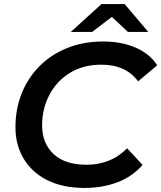

<svg xmlns="http://www.w3.org/2000/svg" viewBox="-20 -914 793 944"><path d="M396 10Q289 10 213 -28Q137 -66 96.5 -133.5Q56 -201 56 -289Q56 -378 86.5 -454.5Q117 -531 174 -588.5Q231 -646 310.5 -678Q390 -710 487 -710Q577 -710 646.5 -680Q716 -650 753 -593L659 -514Q630 -554 585 -575Q540 -596 478 -596Q389 -596 323.5 -555.5Q258 -515 222.5 -447Q187 -379 187 -297Q187 -210 243 -157Q299 -104 406 -104Q464 -104 514.5 -124Q565 -144 605 -185L681 -103Q630 -45 556.5 -17.5Q483 10 396 10ZM328 -757 479 -894H593L709 -757H609L530 -831L433 -757Z"/></svg>

Font: Montserrat SemiBold
Style: Italic
Weight: 600
Italic angle: -11.3°
Designer: Julieta Ulanovsky
Foundry: Julieta Ulanovsky
Version: Version 9.000; ttfautohint (v1.8.4.7-5d5b)